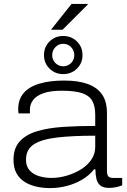

<svg xmlns="http://www.w3.org/2000/svg" viewBox="-20 -950 649 982"><path d="M236 12Q198 12 164 4Q130 -4 104 -21Q78 -38 63.5 -65.5Q49 -93 49 -132Q49 -192 81 -227Q113 -262 170 -279Q227 -296 303.5 -301Q380 -306 467 -306V-363Q467 -407 452 -434Q437 -461 400 -473.5Q363 -486 296 -486Q237 -486 201 -473Q165 -460 149 -438Q133 -416 133 -390V-370H75Q74 -375 73.5 -380Q73 -385 73 -391Q73 -441 100.5 -473.5Q128 -506 181 -522Q234 -538 308 -538Q380 -538 428.5 -520.5Q477 -503 502 -467Q527 -431 527 -372V-77Q527 -56 534 -48Q541 -40 558 -40H605V-2Q587 5 570 8Q553 11 538 11Q508 11 493 -1.5Q478 -14 473 -36Q468 -58 468 -84H461Q437 -53 400.5 -31.5Q364 -10 322 1Q280 12 236 12ZM243 -40Q283 -40 323 -52Q363 -64 395.5 -84.5Q428 -105 447.5 -134Q467 -163 467 -198V-256Q349 -256 270 -246.5Q191 -237 152 -211Q113 -185 113 -133Q113 -99 131.5 -78.5Q150 -58 180 -49Q210 -40 243 -40ZM303 -571Q262 -571 233.5 -599Q205 -627 205 -668Q205 -710 233.5 -738Q262 -766 303 -766Q345 -766 373.5 -738Q402 -710 402 -668Q402 -627 373.5 -599Q345 -571 303 -571ZM303 -611Q327 -611 343.5 -627.5Q360 -644 360 -668Q360 -692 343.5 -709Q327 -726 303 -726Q280 -726 263.5 -709Q247 -692 247 -668Q247 -644 263.5 -627.5Q280 -611 303 -611ZM241 -798 346 -930H429V-927L300 -798Z"/></svg>

Font: Archivo SemiExpanded ExtraLight
Style: Regular
Weight: 250
Width: 6
Designer: Hector Gatti
Foundry: Omnibus-Type
Version: Version 2.001